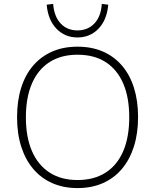

<svg xmlns="http://www.w3.org/2000/svg" viewBox="-20 -951 791 979"><path d="M375 8Q304 8 247 -17Q190 -42 150 -89Q110 -136 88.5 -202.5Q67 -269 67 -353Q67 -437 88 -503.5Q109 -570 149 -616.5Q189 -663 246 -688Q303 -713 375 -713Q447 -713 504 -688.5Q561 -664 601.5 -617Q642 -570 663 -503.5Q684 -437 684 -354Q684 -270 662.5 -203Q641 -136 601 -89Q561 -42 504 -17Q447 8 375 8ZM375 -33Q459 -33 518 -70.5Q577 -108 608 -179.5Q639 -251 639 -353Q639 -455 608 -526Q577 -597 518.5 -634.5Q460 -672 375 -672Q292 -672 233 -634.5Q174 -597 143 -525.5Q112 -454 112 -353Q112 -252 143 -180.5Q174 -109 233 -71Q292 -33 375 -33ZM375 -760Q311 -760 268 -804.5Q225 -849 218 -927L251 -931Q256 -867 289 -831.5Q322 -796 375 -796Q428 -796 461.5 -831.5Q495 -867 499 -931L532 -927Q525 -849 482 -804.5Q439 -760 375 -760Z"/></svg>

Font: Nunito Sans 12pt ExtraLight ExtraLight
Style: Regular
Weight: 250
Version: Version 3.101;gftools[0.9.27]